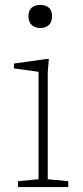

<svg xmlns="http://www.w3.org/2000/svg" viewBox="-20 -762 337 782"><path d="M144 -648Q122.5 -648 109.2 -660.2Q96 -672.5 96 -696Q96 -719.5 109.2 -730.8Q122.5 -742 144 -742Q166 -742 179 -730.8Q192 -719.5 192 -696Q192 -672.5 179 -660.2Q166 -648 144 -648ZM179 -522 174.5 -469V-32L258 -24V0H53.5V-24L137 -32V-469.5Q131.5 -470.5 113.2 -473Q95 -475.5 73.5 -478.5Q52 -481.5 36.5 -483.5V-503L170.5 -522Z"/></svg>

Font: Newsreader Caption ExtraLight
Style: Regular
Weight: 275
Designer: Hugues Gentile
Foundry: Production Type
Version: Version 1.001